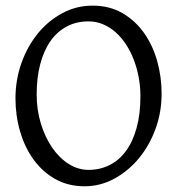

<svg xmlns="http://www.w3.org/2000/svg" viewBox="-20 -650 640 685"><path d="M481 -307.1Q481 -340.8 474.9 -373.8Q468.8 -406.7 457.5 -436.3Q446.3 -465.8 429.9 -491Q413.6 -516.1 393.1 -534.4Q372.6 -552.7 348.1 -563.2Q323.7 -573.7 295.9 -573.7Q252.4 -573.7 218 -555.4Q183.6 -537.1 159.9 -503.2Q136.2 -469.2 123.5 -420.9Q110.8 -372.6 110.8 -313Q110.8 -258.3 125.7 -209.5Q140.6 -160.6 165.8 -123.8Q190.9 -86.9 224.6 -65.4Q258.3 -43.9 295.9 -43.9Q336.4 -43.9 370.4 -60.8Q404.3 -77.6 429 -110.8Q453.6 -144 467.3 -193.4Q481 -242.7 481 -307.1ZM556.6 -315.9Q556.6 -249.5 534.7 -189.7Q512.7 -129.9 474.9 -84.5Q437 -39.1 387.2 -12.2Q337.4 14.6 281.7 14.6Q223.1 14.6 177.2 -11.2Q131.3 -37.1 99.9 -80.6Q68.4 -124 51.8 -180.7Q35.2 -237.3 35.2 -298.8Q35.2 -365.2 56.6 -425.3Q78.1 -485.4 115.2 -530.8Q152.3 -576.2 202.4 -603Q252.4 -629.9 310.1 -629.9Q370.6 -629.9 416.5 -603.3Q462.4 -576.7 493.7 -532.7Q524.9 -488.8 540.8 -432.1Q556.6 -375.5 556.6 -315.9Z"/></svg>

Font: Gentium Unicode
Style: Regular
Weight: 400
Version: Version 1.009